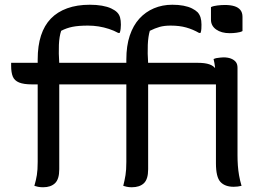

<svg xmlns="http://www.w3.org/2000/svg" viewBox="-20 -784 1140 810"><path d="M230 -70Q230 -28 212 -11Q194 6 162 6Q149 6 140 4Q131 2 125 0Q132 -24 135.5 -45.5Q139 -67 139 -101Q139 -155 139 -209Q139 -263 139 -317.5Q139 -372 139 -426Q139 -480 139 -533Q139 -591 153 -634Q167 -677 194.5 -705.5Q222 -734 263.5 -749Q305 -764 359 -764Q387 -764 410 -760Q433 -756 449 -748.5Q465 -741 474 -732Q483 -723 486.5 -710.5Q490 -698 490 -680Q490 -672 489 -662.5Q488 -653 485 -645H479Q461 -655 439.5 -662Q418 -669 396 -672.5Q374 -676 351 -676Q312 -676 286.5 -671Q261 -666 238 -654Q230 -630 228.5 -595Q227 -560 230 -516Q230 -479 230 -435Q230 -391 230 -343Q230 -295 230 -246.5Q230 -198 230 -153Q230 -108 230 -70ZM605 -70Q605 -28 587 -11Q569 6 536 6Q524 6 515 4Q506 2 500 0Q506 -24 509.5 -45.5Q513 -67 513 -101Q513 -155 513 -209Q513 -263 513 -317.5Q513 -372 513 -426Q513 -480 513 -533Q513 -591 527.5 -634Q542 -677 568 -705.5Q594 -734 629.5 -749Q665 -764 707 -764Q733 -764 754 -760Q775 -756 790 -748.5Q805 -741 814 -732Q822 -723 826 -710.5Q830 -698 830 -680Q830 -672 829.5 -662.5Q829 -653 826 -645H820Q794 -660 765.5 -668Q737 -676 700 -676Q673 -676 653.5 -670.5Q634 -665 612 -654Q605 -630 603.5 -595Q602 -560 605 -516Q605 -479 605 -435Q605 -391 605 -343Q605 -295 605 -246.5Q605 -198 605 -153Q605 -108 605 -70ZM895 -428H115Q80 -428 60.5 -436Q41 -444 34 -461Q27 -478 27 -506Q27 -509 27 -513Q27 -517 27 -519H814Q845 -519 863.5 -512.5Q882 -506 890 -493Q898 -480 898 -460Q898 -452 897 -443Q896 -434 895 -428ZM870 -754Q876 -757 883 -758.5Q890 -760 897.5 -761Q905 -762 913.5 -762.5Q922 -763 929 -763Q952 -763 968.5 -758Q985 -753 994 -742Q1003 -731 1003 -713V-653Q998 -650 991.5 -648.5Q985 -647 978 -646Q971 -645 964 -644.5Q957 -644 949 -644Q914 -644 892 -659.5Q870 -675 870 -701ZM881 -535Q884 -536 888 -537.5Q892 -539 897.5 -539.5Q903 -540 909 -541Q915 -542 922 -542Q941 -542 954 -537Q967 -532 974.5 -523Q982 -514 982 -498Q982 -452 982 -404.5Q982 -357 982 -309.5Q982 -262 982 -216.5Q982 -171 982 -130Q982 -106 983.5 -85.5Q985 -65 988.5 -44.5Q992 -24 999 0Q990 2 982.5 3Q975 4 966 4Q929 4 910 -16.5Q891 -37 891 -95Q891 -120 891 -151Q891 -182 891 -216.5Q891 -251 891 -287Q891 -323 891 -358Q891 -393 891 -424Q891 -447 890 -465.5Q889 -484 887 -501.5Q885 -519 881 -535Z"/></svg>

Font: Recursive Casual
Style: Regular
Weight: 400
Version: Version 1.047